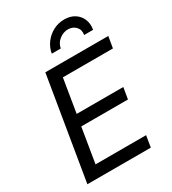

<svg xmlns="http://www.w3.org/2000/svg" viewBox="-225 -1068 1058 1184"><g transform="rotate(-30 304.5 -476.0)"><path d="M40.5 0 161.1 -727.5H609.4L595.7 -646.5H239.3L200.2 -408.7H532.2L518.6 -327.6H186L145.5 -81.1H505.4L492.2 0ZM424.3 -951.7Q466.8 -951.7 497.1 -932.4Q527.3 -913.1 540.8 -880.4Q554.2 -847.7 547.4 -807.1H483.4Q489.7 -842.3 468.5 -864.7Q447.3 -887.2 413.6 -887.2Q379.9 -887.2 351.6 -864.7Q323.2 -842.3 316.9 -807.1H252.9Q259.8 -847.7 284.2 -880.4Q308.6 -913.1 345 -932.4Q381.3 -951.7 424.3 -951.7Z"/></g></svg>

Font: Inter 17pt
Style: Italic
Weight: 400
Italic angle: -9.3988°
Version: Version 4.001;git-66647c0bb